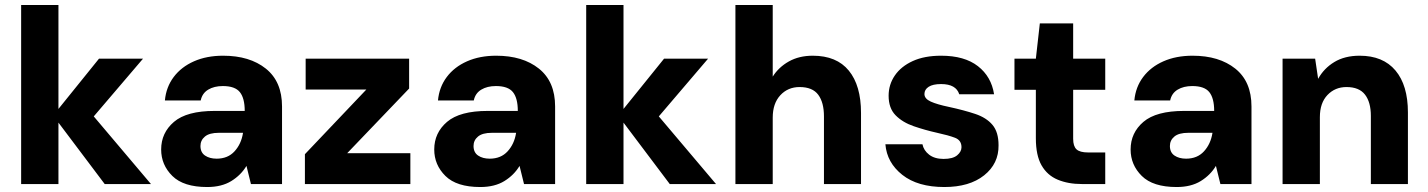

<svg xmlns="http://www.w3.org/2000/svg" viewBox="-20 -740 5741 772"><path d="M65 0V-720H215V-302L378 -504H555L357 -272L587 0H401L215 -247V0Z M813 12Q718 12 673 -32.5Q628 -77 628 -139Q628 -206 679.5 -250Q731 -294 843 -294H964Q964 -345 944.5 -369.5Q925 -394 876 -394Q841 -394 817 -379.5Q793 -365 787 -336H643Q648 -390 678.5 -430.5Q709 -471 760 -493.5Q811 -516 877 -516Q984 -516 1049 -464Q1114 -412 1114 -312V0H989L971 -73Q949 -36 910 -12Q871 12 813 12ZM851 -102Q896 -102 923 -131.5Q950 -161 957 -205V-206H860Q822 -206 804 -191Q786 -176 786 -153Q786 -127 804.5 -114.5Q823 -102 851 -102Z M1206 0V-120L1453 -380H1209V-504H1625V-384L1376 -124H1630V0Z M1911 12Q1816 12 1771 -32.5Q1726 -77 1726 -139Q1726 -206 1777.5 -250Q1829 -294 1941 -294H2062Q2062 -345 2042.5 -369.5Q2023 -394 1974 -394Q1939 -394 1915 -379.5Q1891 -365 1885 -336H1741Q1746 -390 1776.5 -430.5Q1807 -471 1858 -493.5Q1909 -516 1975 -516Q2082 -516 2147 -464Q2212 -412 2212 -312V0H2087L2069 -73Q2047 -36 2008 -12Q1969 12 1911 12ZM1949 -102Q1994 -102 2021 -131.5Q2048 -161 2055 -205V-206H1958Q1920 -206 1902 -191Q1884 -176 1884 -153Q1884 -127 1902.5 -114.5Q1921 -102 1949 -102Z M2337 0V-720H2487V-302L2650 -504H2827L2629 -272L2859 0H2673L2487 -247V0Z M2937 0V-720H3087V-432Q3111 -470 3152 -493Q3193 -516 3248 -516Q3344 -516 3393 -456Q3442 -396 3442 -286V0H3293V-272Q3293 -328 3270 -359Q3247 -390 3195 -390Q3148 -390 3117.5 -357Q3087 -324 3087 -267V0Z M3777 12Q3670 12 3608 -37Q3546 -86 3540 -160H3689Q3694 -135 3716 -118Q3738 -101 3774 -101Q3811 -101 3828.5 -115.5Q3846 -130 3846 -148Q3846 -176 3820 -186Q3794 -196 3748 -206Q3699 -217 3654 -232.5Q3609 -248 3581 -276.5Q3553 -305 3553 -355Q3553 -400 3578 -436.5Q3603 -473 3650 -494.5Q3697 -516 3764 -516Q3858 -516 3912 -474Q3966 -432 3977 -361H3837Q3824 -402 3764 -402Q3731 -402 3714 -391Q3697 -380 3697 -362Q3697 -343 3722.5 -331.5Q3748 -320 3796 -310Q3856 -297 3901 -282Q3946 -267 3970.5 -238Q3995 -209 3995 -156Q3996 -82 3937 -35Q3878 12 3777 12Z M4330 0Q4275 0 4233 -17.5Q4191 -35 4168 -75Q4145 -115 4145 -184V-379H4059V-504H4145L4161 -646H4295V-504H4424V-379H4295V-182Q4295 -152 4308.5 -139.5Q4322 -127 4355 -127H4424V0Z M4711 12Q4616 12 4571 -32.5Q4526 -77 4526 -139Q4526 -206 4577.5 -250Q4629 -294 4741 -294H4862Q4862 -345 4842.5 -369.5Q4823 -394 4774 -394Q4739 -394 4715 -379.5Q4691 -365 4685 -336H4541Q4546 -390 4576.5 -430.5Q4607 -471 4658 -493.5Q4709 -516 4775 -516Q4882 -516 4947 -464Q5012 -412 5012 -312V0H4887L4869 -73Q4847 -36 4808 -12Q4769 12 4711 12ZM4749 -102Q4794 -102 4821 -131.5Q4848 -161 4855 -205V-206H4758Q4720 -206 4702 -191Q4684 -176 4684 -153Q4684 -127 4702.5 -114.5Q4721 -102 4749 -102Z M5137 0V-504H5268L5280 -423Q5303 -465 5345 -490.5Q5387 -516 5447 -516Q5541 -516 5591 -456.5Q5641 -397 5641 -288V0H5492V-274Q5492 -329 5468.5 -359.5Q5445 -390 5394 -390Q5348 -390 5317.5 -358Q5287 -326 5287 -269V0Z"/></svg>

Font: DM Sans Black
Style: Regular
Weight: 900
Designer: Colophon Foundry, Jonny Pinhorn
Foundry: Colophon Foundry
Version: Version 4.004; ttfautohint (v1.8.4.7-5d5b)